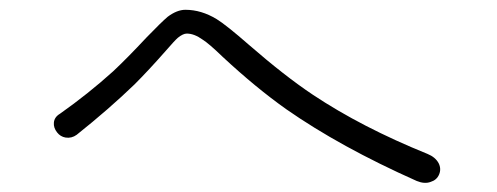

<svg xmlns="http://www.w3.org/2000/svg" viewBox="-20 -581 1040 402"><path d="M105.5 -342.8Q93.8 -335.9 92.8 -324.2Q91.8 -313.5 99.6 -303.7Q106.4 -294.9 117.2 -293Q129.9 -291 140.6 -298.8Q208 -352.5 261.7 -404.3Q291 -433.6 327.1 -474.6Q345.7 -496.1 352.5 -502Q363.3 -510.7 371.1 -510.7Q386.7 -510.7 404.3 -498Q417 -490.2 446.3 -461.9Q515.6 -397.5 579.1 -352.5Q692.4 -273.4 852.5 -202.1Q869.1 -195.3 881.8 -200.2Q894.5 -204.1 899.4 -215.8Q904.3 -227.5 898.4 -239.3Q891.6 -252 875 -258.8Q737.3 -314.5 634.8 -382.8Q576.2 -421.9 501 -487.3Q454.1 -528.3 433.6 -541Q401.4 -560.5 368.2 -560.5Q350.6 -560.5 331.1 -545.9Q318.4 -535.2 287.1 -502.9Q246.1 -459 216.8 -431.6Q165 -384.8 105.5 -342.8Z"/></svg>

Font: GulimChe
Style: Regular
Weight: 400
Monospace: yes
Version: Version 2.21